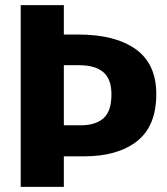

<svg xmlns="http://www.w3.org/2000/svg" viewBox="-20 -731 655 751"><path d="M229.7 -710.8V-595.9H286.7Q430.8 -595.9 511 -538.5Q591.3 -481 591.3 -363.1Q591.3 -237.9 515.9 -178.7Q440.5 -119.5 308.7 -119.5H229.7V0H61V-710.8ZM290.8 -475.9H229.7V-241H297.9Q352.8 -241 384.4 -268.2Q415.9 -295.4 415.9 -362.1Q415.9 -422.1 383.8 -449Q351.8 -475.9 290.8 -475.9Z"/></svg>

Font: Fira Code
Style: Bold
Weight: 700
Monospace: yes
Designer: Carrois Corporate, Edenspiekermann AG, Nikita Prokopov
Foundry: Carrois Corporate, Edenspiekermann AG, Nikita Prokopov
Version: Version 6.000; ttfautohint (v1.8.2) -l 8 -r 50 -G 200 -x 14 